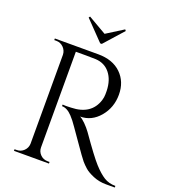

<svg xmlns="http://www.w3.org/2000/svg" viewBox="-157 -1007 1003 1124"><g transform="rotate(20 344.0 -445.5)"><path d="M329 -764H319L204 -883L210 -891L324 -825L429 -891L435 -883ZM266 -669H202V-73Q202 -47 220.5 -28.5Q239 -10 266 -10H278V0H60V-10H73Q99 -10 117.5 -28Q136 -46 137 -72V-627Q136 -653 117.5 -671.5Q99 -690 73 -690H60V-700H330Q421 -700 473 -649.5Q525 -599 525 -518.5Q525 -438 475.5 -379.5Q426 -321 355 -321Q370 -314 390.5 -293.5Q411 -273 427 -251Q513 -128 549.5 -88Q586 -48 616.5 -29Q647 -10 688 -10V0H633Q590 0 553 -15.5Q516 -31 497.5 -47.5Q479 -64 465.5 -79.5Q452 -95 391 -183Q330 -271 320 -283.5Q310 -296 299 -308Q267 -342 235 -342V-352Q243 -351 256 -351Q269 -351 288 -352Q412 -355 444 -456Q450 -476 450 -493.5Q450 -511 450 -516Q448 -583 415 -624Q382 -665 326 -668Q302 -669 266 -669Z"/></g></svg>

Font: Cinzel
Style: Regular
Weight: 400
Designer: Natanael Gama
Version: Version 1.001;PS 001.001;hotconv 1.0.56;makeotf.lib2.0.21325